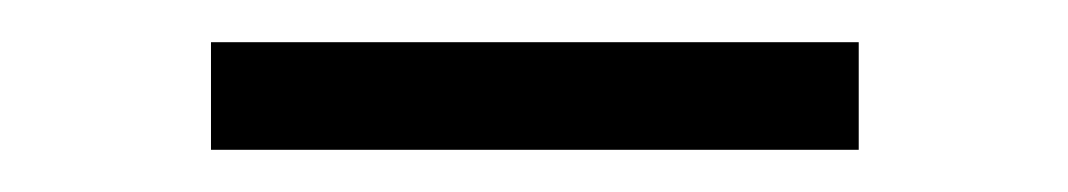

<svg xmlns="http://www.w3.org/2000/svg" viewBox="-20 -311 506 91"><path d="M387 -291V-240H80V-291Z"/></svg>

Font: Elaine Sans Light
Style: Regular
Weight: 300
Designer: Wei Huang
Foundry: Wei Huang
Version: Version 2.001;December 24, 2019;FontCreator 12.0.0.2547 64-b